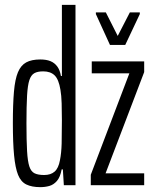

<svg xmlns="http://www.w3.org/2000/svg" viewBox="-20 -763 634 791"><path d="M146 8Q111 8 88.5 -3Q66 -14 54.5 -42.5Q43 -71 38 -123Q33 -175 33 -256Q33 -334 37.5 -385.5Q42 -437 54 -465.5Q66 -494 88 -506Q110 -518 146 -518Q171 -518 188 -511Q205 -504 216 -489Q227 -474 231 -450H235V-743H291V0H243L239 -65H234Q228 -33 214.5 -17.5Q201 -2 183.5 3Q166 8 146 8ZM162 -42Q189 -42 205 -56Q221 -70 227 -103Q233 -133 234 -172Q235 -211 235 -268Q235 -305 234 -337.5Q233 -370 229 -393Q222 -436 205 -452.5Q188 -469 158 -469Q135 -469 121.5 -461.5Q108 -454 101 -433Q94 -412 91.5 -369Q89 -326 89 -255Q89 -184 91.5 -141Q94 -98 101 -77Q108 -56 122.5 -49Q137 -42 162 -42ZM354 0V-43L513 -461H358V-510H574V-466L415 -49H574V0ZM433 -578 375 -705V-712H416L465 -615L515 -712H556V-705L496 -578Z"/></svg>

Font: Saira UltraCondensed
Style: Regular
Weight: 400
Width: 1
Designer: Hector Gatti with collaboration of the Omnibus-Type team
Foundry: Omnibus-Type
Version: Version 1.101